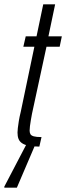

<svg xmlns="http://www.w3.org/2000/svg" viewBox="-51 -678 306 888"><path d="M131 0Q101 0 81.5 -4Q62 -8 50.5 -16Q39 -24 34.5 -36Q30 -48 30 -65Q30 -73 31.5 -86Q33 -99 36 -118Q39 -137 45 -161L108 -462H57L68 -510H118L149 -658H204L173 -510H235L225 -462H164L97 -152Q94 -136 91.5 -121.5Q89 -107 87.5 -94.5Q86 -82 86 -74Q86 -65 89.5 -58Q93 -51 105 -47.5Q117 -44 141 -44ZM-31 190V185L74 -16H114L113 -11L27 190Z"/></svg>

Font: Saira UltraCondensed
Style: Italic
Weight: 400
Width: 1
Italic angle: -12°
Designer: Hector Gatti with collaboration of the Omnibus-Type team
Foundry: Omnibus-Type
Version: Version 1.101